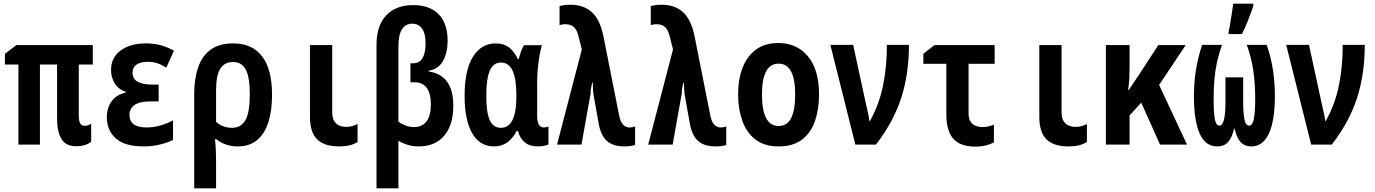

<svg xmlns="http://www.w3.org/2000/svg" viewBox="-20 -793 7540 1053"><path d="M398 9Q342 9 317.5 -30Q293 -69 293 -146V-439H199V0H81V-439H7V-498L70 -546H489V-439H412V-161Q412 -130 419.5 -116.5Q427 -103 445 -103Q465 -103 480 -116V-16Q468 -5 447 2Q426 9 398 9Z M769 10Q663 10 614.5 -34.5Q566 -79 566 -149Q566 -202 592.5 -238Q619 -274 669 -285V-290Q629 -303 609 -336Q589 -369 589 -409Q589 -477 641.5 -516Q694 -555 782 -555Q821 -555 857.5 -546Q894 -537 934 -515L892 -422Q867 -438 843 -446Q819 -454 790 -454Q751 -454 729 -439Q707 -424 707 -394Q707 -360 735.5 -344.5Q764 -329 817 -329H850V-237H809Q745 -237 717.5 -217Q690 -197 690 -164Q690 -94 783 -94Q824 -94 862 -105.5Q900 -117 929 -133V-25Q897 -10 855.5 0Q814 10 769 10Z M1045 -275Q1045 -360 1066.5 -423Q1088 -486 1135 -520.5Q1182 -555 1259 -555Q1363 -555 1417.5 -484Q1472 -413 1472 -272Q1472 -190 1453 -126.5Q1434 -63 1392 -26.5Q1350 10 1284 10Q1215 10 1166 -30H1159Q1163 6 1164 40Q1165 74 1165 102V240H1045ZM1252 -92Q1302 -92 1326 -134Q1350 -176 1350 -275Q1350 -371 1327.5 -412Q1305 -453 1258 -453Q1211 -453 1188 -416Q1165 -379 1165 -299V-125Q1181 -109 1204.5 -100.5Q1228 -92 1252 -92Z M1840 10Q1759 10 1719.5 -28.5Q1680 -67 1680 -152V-546H1802V-180Q1802 -144 1814.5 -126.5Q1827 -109 1844.5 -103Q1862 -97 1877 -97Q1896 -97 1912 -101.5Q1928 -106 1941 -113V-14Q1921 -2 1897 4Q1873 10 1840 10Z M2045 -548Q2045 -652 2098 -708.5Q2151 -765 2246 -765Q2337 -765 2386 -714.5Q2435 -664 2435 -569Q2435 -505 2410 -459.5Q2385 -414 2331 -405V-401Q2466 -382 2466 -213Q2466 -107 2416 -48.5Q2366 10 2277 10Q2244 10 2216 1.5Q2188 -7 2165 -21V240H2045ZM2251 -96Q2295 -96 2319 -127Q2343 -158 2343 -220Q2343 -342 2251 -342H2231V-446H2245Q2280 -446 2297 -474Q2314 -502 2314 -553Q2314 -610 2294.5 -636.5Q2275 -663 2242 -663Q2165 -663 2165 -539V-126Q2180 -114 2203.5 -105Q2227 -96 2251 -96Z M2689 10Q2611 10 2569.5 -62.5Q2528 -135 2528 -267Q2528 -409 2574 -482Q2620 -555 2699 -555Q2742 -555 2771 -533.5Q2800 -512 2820 -469H2825Q2831 -492 2838 -512Q2845 -532 2854 -545H2952Q2940 -504 2933 -448.5Q2926 -393 2926 -337V-158Q2926 -94 2962 -94Q2975 -94 2988 -99V-1Q2983 3 2965.5 6.5Q2948 10 2929 10Q2844 10 2821 -74H2813Q2770 10 2689 10ZM2727 -92Q2812 -92 2812 -263V-271Q2812 -450 2728 -450Q2685 -450 2666 -405Q2647 -360 2647 -268Q2647 -178 2665.5 -135Q2684 -92 2727 -92Z M3404 10Q3341 10 3307 -21.5Q3273 -53 3262 -123L3236 -268Q3233 -285 3232.5 -302Q3232 -319 3231 -340H3228Q3224 -323 3221 -307.5Q3218 -292 3220 -285L3169 0H3035L3171 -522L3153 -593Q3145 -627 3128.5 -643.5Q3112 -660 3082 -660Q3069 -660 3062 -658.5Q3055 -657 3049 -655V-760Q3061 -763 3075 -765Q3089 -767 3110 -767Q3178 -767 3223.5 -728.5Q3269 -690 3289 -596L3375 -163Q3382 -125 3397 -109.5Q3412 -94 3432 -94Q3451 -94 3463 -100V2Q3439 10 3404 10Z M3904 10Q3841 10 3807 -21.5Q3773 -53 3762 -123L3736 -268Q3733 -285 3732.5 -302Q3732 -319 3731 -340H3728Q3724 -323 3721 -307.5Q3718 -292 3720 -285L3669 0H3535L3671 -522L3653 -593Q3645 -627 3628.5 -643.5Q3612 -660 3582 -660Q3569 -660 3562 -658.5Q3555 -657 3549 -655V-760Q3561 -763 3575 -765Q3589 -767 3610 -767Q3678 -767 3723.5 -728.5Q3769 -690 3789 -596L3875 -163Q3882 -125 3897 -109.5Q3912 -94 3932 -94Q3951 -94 3963 -100V2Q3939 10 3904 10Z M4250 10Q4172 10 4123 -28Q4074 -66 4051 -131Q4028 -196 4028 -275Q4028 -358 4052.5 -421.5Q4077 -485 4126 -521Q4175 -557 4249 -557Q4351 -557 4411.5 -483.5Q4472 -410 4472 -274Q4472 -196 4450.5 -131.5Q4429 -67 4380 -28.5Q4331 10 4250 10ZM4250 -102Q4297 -102 4319 -145.5Q4341 -189 4341 -275Q4341 -444 4250 -444Q4159 -444 4159 -275Q4159 -102 4250 -102Z M4671 0 4534 -547H4659L4729 -224Q4735 -197 4740.5 -173Q4746 -149 4748 -129H4751Q4802 -221 4823 -324Q4844 -427 4844 -547H4965Q4965 -387 4922.5 -255.5Q4880 -124 4784 0Z M5328 11Q5246 11 5208 -32.5Q5170 -76 5170 -166V-443H5044V-498L5105 -546H5435V-443H5292V-171Q5292 -140 5304.5 -123.5Q5317 -107 5335 -101.5Q5353 -96 5369 -96Q5384 -96 5399.5 -99.5Q5415 -103 5431 -109V-12Q5413 -2 5387 4.5Q5361 11 5328 11Z M5840 10Q5759 10 5719.5 -28.5Q5680 -67 5680 -152V-546H5802V-180Q5802 -144 5814.5 -126.5Q5827 -109 5844.5 -103Q5862 -97 5877 -97Q5896 -97 5912 -101.5Q5928 -106 5941 -113V-14Q5921 -2 5897 4Q5873 10 5840 10Z M6045 0V-546H6175V-426Q6175 -393 6173.5 -362.5Q6172 -332 6167 -300H6171Q6183 -319 6196.5 -338Q6210 -357 6226 -382L6333 -546H6483L6337 -327L6490 0H6342L6239 -230L6175 -160V0Z M6655 10Q6591 10 6559.5 -60.5Q6528 -131 6528 -265Q6528 -339 6538.5 -406.5Q6549 -474 6573 -547H6682Q6665 -499 6655 -454.5Q6645 -410 6640.5 -360Q6636 -310 6636 -247Q6636 -176 6642.5 -140Q6649 -104 6668 -104Q6701 -104 6701 -236V-369H6798V-236Q6798 -171 6805 -137.5Q6812 -104 6830 -104Q6849 -104 6856.5 -140.5Q6864 -177 6864 -252Q6864 -331 6854 -402.5Q6844 -474 6818 -547H6927Q6952 -474 6962 -405.5Q6972 -337 6972 -267Q6972 -131 6939 -60.5Q6906 10 6843 10Q6805 10 6783 -15Q6761 -40 6751 -88H6748Q6738 -41 6716.5 -15.5Q6695 10 6655 10ZM6718 -618Q6721 -629 6724.5 -650Q6728 -671 6732 -695.5Q6736 -720 6739 -741Q6742 -762 6743 -773H6854V-762Q6842 -726 6826 -684.5Q6810 -643 6791 -606H6718Z M7171 0 7034 -547H7159L7229 -224Q7235 -197 7240.5 -173Q7246 -149 7248 -129H7251Q7302 -221 7323 -324Q7344 -427 7344 -547H7465Q7465 -387 7422.5 -255.5Q7380 -124 7284 0Z"/></svg>

Font: Noto Sans Mono ExtraCondensed
Style: Bold
Weight: 700
Width: 2
Designer: Monotype Design Team
Foundry: Monotype Imaging Inc.
Version: Version 2.014